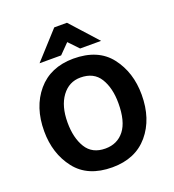

<svg xmlns="http://www.w3.org/2000/svg" viewBox="-162 -1040 1066 1178"><g transform="rotate(-20 371.0 -450.5)"><path d="M308 -739H167L327 -915H410L569 -739H432L371 -803ZM370 -695Q532 -695 611 -592.5Q690 -490 690 -344Q690 -186 605.5 -86Q521 14 370 14Q210 14 130.5 -88.5Q51 -191 51 -337Q51 -494 135.5 -594Q220 -694 370 -695ZM369 -109Q447 -109 492.5 -167Q538 -225 538 -344Q538 -443 498.5 -507Q459 -571 372 -571Q297 -571 250.5 -508Q204 -445 204 -338Q204 -238 243.5 -173.5Q283 -109 369 -109Z"/></g></svg>

Font: Palanquin Dark Medium
Style: Regular
Weight: 500
Designer: Pria Ravichandran
Version: Version 1.001